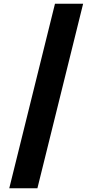

<svg xmlns="http://www.w3.org/2000/svg" viewBox="-20 -852 499 1037"><path d="M277 -832 30 165H182L429 -832Z"/></svg>

Font: Noto Sans Gurmukhi Condensed Black
Style: Regular
Weight: 900
Width: 3
Designer: Jelle Bosma - Monotype Design Team
Foundry: Monotype Imaging Inc.
Version: Version 2.004